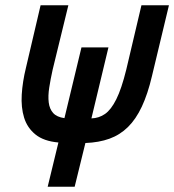

<svg xmlns="http://www.w3.org/2000/svg" viewBox="-20 -713 665 733"><path d="M162 0 203 -169Q147 -174 115.5 -199.5Q84 -225 72 -264Q60 -303 63 -352Q66 -401 79 -454L135 -693H241L181 -447Q173 -411 168 -379Q163 -347 166 -322Q169 -297 183 -281.5Q197 -266 226 -262L291 -532H394L329 -261Q358 -262 381 -278Q404 -294 424 -334Q444 -374 462 -447L520 -693H625L560 -422Q544 -354 521.5 -306Q499 -258 468.5 -228Q438 -198 398 -183.5Q358 -169 306 -167L265 0Z"/></svg>

Font: Ubuntu Sans Mono SemiBold
Style: Italic
Weight: 600
Italic angle: -13.5°
Monospace: yes
Designer: Dalton Maag Ltd
Foundry: Dalton Maag Ltd
Version: Version 1.006